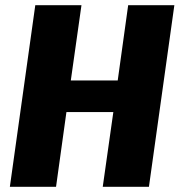

<svg xmlns="http://www.w3.org/2000/svg" viewBox="-20 -720 692 740"><path d="M116 -700H294L243 -340L213 -410H472L424 -340L474 -700H652L554 0H376L427 -360L455 -288H196L246 -360L196 0H18Z"/></svg>

Font: Pathway Extreme Condensed ExtraBold
Style: Italic
Weight: 800
Width: 3
Italic angle: -8°
Version: Version 1.001;gftools[0.9.26]